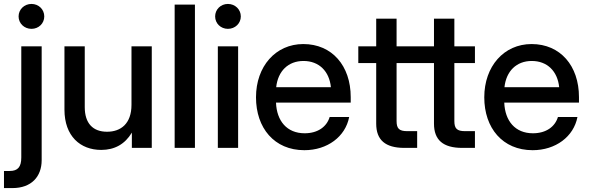

<svg xmlns="http://www.w3.org/2000/svg" viewBox="-50 -751 2991 975"><path d="M161.6 62.5V-515.6H58.1V48.8C58.1 96.7 40.5 117.2 -0.5 117.2H-29.8V204.1H13.2C109.4 204.1 161.6 146 161.6 62.5ZM109.9 -604.5C146.5 -604.5 174.8 -632.3 174.8 -667.5C174.8 -703.1 146.5 -731 109.9 -731C73.2 -731 44.4 -703.1 44.4 -667.5C44.4 -632.3 73.2 -604.5 109.9 -604.5Z M463.9 10.3C532.2 10.3 584.5 -19 619.6 -77.6V0H720.7V-515.6H617.7V-218.8C617.7 -123 563.5 -82 493.7 -82C421.9 -82 380.4 -124.5 380.4 -207V-515.6H277.3V-194.3C277.3 -59.6 357.9 10.3 463.9 10.3Z M939.9 0V-727.5H836.9V0Z M1056.2 -515.6V0H1159.2V-515.6ZM1107.4 -604.5C1144 -604.5 1172.9 -632.3 1172.9 -667.5C1172.9 -703.1 1144 -731 1107.4 -731C1070.8 -731 1042.5 -703.1 1042.5 -667.5C1042.5 -632.3 1070.8 -604.5 1107.4 -604.5Z M1495.6 11.7C1612.3 11.7 1704.1 -57.1 1723.1 -156.7H1624C1609.4 -107.9 1564.5 -74.2 1497.1 -74.2C1406.7 -74.2 1355 -137.2 1351.6 -230H1731V-257.8C1731 -417 1636.2 -527.3 1490.2 -527.3C1349.6 -527.3 1250 -414.1 1250 -256.8C1250 -101.1 1342.8 11.7 1495.6 11.7ZM1630.4 -308.1H1352.5C1361.3 -390.1 1413.6 -441.4 1491.2 -441.4C1569.3 -441.4 1622.1 -390.1 1630.4 -308.1Z M2068.4 -430.7V-515.6H1963.9V-656.2H1860.4V-515.6H1769.5V-430.7H1860.4V-123C1860.4 -40 1906.7 0 2003.4 0H2068.4V-85H2018.1C1977.1 -85 1963.9 -98.1 1963.9 -136.2V-430.7Z M2361.8 -430.7V-515.6H2257.3V-656.2H2153.8V-515.6H2063V-430.7H2153.8V-123C2153.8 -40 2200.2 0 2296.9 0H2361.8V-85H2311.5C2270.5 -85 2257.3 -98.1 2257.3 -136.2V-430.7Z M2654.8 11.7C2771.5 11.7 2863.3 -57.1 2882.3 -156.7H2783.2C2768.6 -107.9 2723.6 -74.2 2656.2 -74.2C2565.9 -74.2 2514.2 -137.2 2510.7 -230H2890.1V-257.8C2890.1 -417 2795.4 -527.3 2649.4 -527.3C2508.8 -527.3 2409.2 -414.1 2409.2 -256.8C2409.2 -101.1 2502 11.7 2654.8 11.7ZM2789.6 -308.1H2511.7C2520.5 -390.1 2572.8 -441.4 2650.4 -441.4C2728.5 -441.4 2781.2 -390.1 2789.6 -308.1Z"/></svg>

Font: Inteeer Medium
Style: Regular
Weight: 500
Designer: Rasmus Andersson
Foundry: rsms
Version: Version 4.001;Glyphs 3.4 (3402)